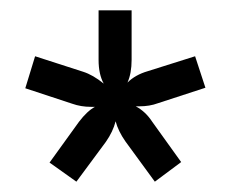

<svg xmlns="http://www.w3.org/2000/svg" viewBox="-20 -694 448 372"><path d="M331 -380 280 -342 223 -420Q209 -440 204 -459Q199 -439 185 -419L128 -342L76 -379L133 -458Q149 -479 164 -487H156Q137 -487 120 -493L29 -523L48 -585L141 -555Q160 -549 181 -532Q171 -550 171 -578V-674H235V-578Q235 -552 227 -534Q242 -549 266 -556L358 -585L378 -524L286 -494Q270 -488 250 -488H243Q262 -478 275 -458Z"/></svg>

Font: Hind Siliguri
Style: Regular
Weight: 400
Designer: Jyotish Sonowal
Foundry: Indian Type Foundry
Version: Version 1.001;PS 1.0;hotconv 1.0.86;makeotf.lib2.5.63406; tt